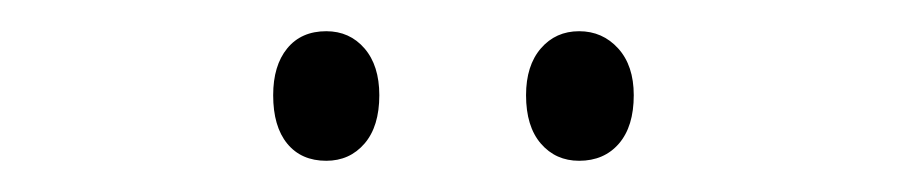

<svg xmlns="http://www.w3.org/2000/svg" viewBox="-20 -782 581 123"><path d="M155 -721Q155 -740 164 -751Q173 -762 189 -762Q204 -762 213.5 -751Q223 -740 223 -721Q223 -701 213.5 -690Q204 -679 189 -679Q173 -679 164 -690Q155 -701 155 -721ZM317 -721Q317 -740 326.5 -751Q336 -762 351 -762Q366 -762 376 -751Q386 -740 386 -721Q386 -701 376.5 -690Q367 -679 351 -679Q336 -679 326.5 -690Q317 -701 317 -721Z"/></svg>

Font: Noto Sans Tamil UI Condensed Light
Style: Regular
Weight: 300
Width: 3
Designer: Jelle Bosma - Monotype Design Team
Foundry: Monotype Imaging Inc.
Version: Version 2.004; ttfautohint (v1.8.4.7-5d5b)